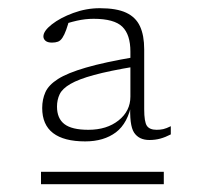

<svg xmlns="http://www.w3.org/2000/svg" viewBox="-20 -726 510 480"><path d="M82.5 -265.5V-296.5H389.5V-265.5ZM316.5 -559.5Q253.5 -549 215 -538.5Q176.5 -528 156.2 -516.2Q136 -504.5 129.2 -490.5Q122.5 -476.5 122.5 -459.5Q122.5 -430 141 -415.8Q159.5 -401.5 201 -401.5Q247 -401.5 276.5 -425Q306 -448.5 306 -484.5V-597Q306 -639.5 285.8 -659.2Q265.5 -679 214 -679Q193 -679 172 -674.2Q151 -669.5 121 -659L154 -679.5Q150 -664 145.5 -651.5Q141 -639 136 -631.5Q131 -624 124.8 -621.8Q118.5 -619.5 110 -619.5Q99 -619.5 93.8 -624Q88.5 -628.5 88.5 -635Q88.5 -648.5 109.5 -665Q130.5 -681.5 163 -693.5Q195.5 -705.5 229.5 -705.5Q271.5 -705.5 295.5 -694.2Q319.5 -683 330 -660.2Q340.5 -637.5 340.5 -602.5V-453Q340.5 -421.5 347.2 -411.5Q354 -401.5 371.5 -401.5Q380.5 -401.5 388.2 -403.2Q396 -405 407 -410.5V-390Q393.5 -383 380.8 -379.5Q368 -376 353.5 -376Q327.5 -376 315.2 -394.5Q303 -413 306 -468L309.5 -469.5Q300 -418 269.8 -395.2Q239.5 -372.5 193 -372.5Q140 -372.5 112.8 -393.2Q85.5 -414 85.5 -456Q85.5 -477.5 93.5 -495.5Q101.5 -513.5 125 -528.5Q148.5 -543.5 194.8 -557Q241 -570.5 317.5 -583.5Z"/></svg>

Font: Newsreader 9pt ExtraLight
Style: Regular
Weight: 250
Designer: Hugues Gentile
Foundry: Production Type
Version: Version 1.003